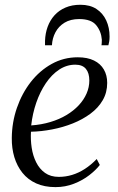

<svg xmlns="http://www.w3.org/2000/svg" viewBox="-20 -776 494 806"><path d="M399 -83.5Q383 -62.5 355 -40.8Q327 -19 290.5 -4.8Q254 9.5 213 9.5Q166.5 9.5 131.8 -6.2Q97 -22 74.2 -50.5Q51.5 -79 40.2 -116.2Q29 -153.5 29.5 -196.5Q30 -262.5 51 -323.2Q72 -384 109.2 -431.8Q146.5 -479.5 196.8 -507.5Q247 -535.5 306.5 -535.5Q347 -535.5 374.5 -522Q402 -508.5 416 -484.2Q430 -460 430 -428Q430 -387.5 411.2 -355.2Q392.5 -323 359.8 -298.8Q327 -274.5 285.8 -258Q244.5 -241.5 199.2 -232.8Q154 -224 110 -223Q108 -189.5 113 -156Q118 -122.5 131.8 -94.8Q145.5 -67 169 -50.2Q192.5 -33.5 227 -33.5Q255.5 -33.5 282.8 -41.8Q310 -50 336 -66.8Q362 -83.5 386 -108.5ZM296 -504.5Q260 -504.5 228.5 -483.8Q197 -463 172.5 -426.8Q148 -390.5 132.2 -344.8Q116.5 -299 111 -249.5Q154 -252.5 191.5 -263.8Q229 -275 259 -293Q289 -311 310.5 -334Q332 -357 343.5 -383.5Q355 -410 355 -438Q355 -469.5 340.5 -487Q326 -504.5 296 -504.5ZM169 -586Q169 -590 169 -594Q169 -598 169 -604.5Q170 -636 180 -663.5Q190 -691 208.8 -711.8Q227.5 -732.5 254.8 -744.2Q282 -756 317.5 -756Q358 -756 385 -738.2Q412 -720.5 426 -690.2Q440 -660 440 -622.5Q440 -611 438.5 -602Q437 -593 435 -586H406Q406.5 -589.5 407 -594.2Q407.5 -599 407.5 -609Q405 -644 384 -670Q363 -696 312.5 -696Q276 -696 251 -680.8Q226 -665.5 212.8 -640.5Q199.5 -615.5 198 -586Z"/></svg>

Font: Merriweather 96pt Light
Style: Italic
Weight: 300
Italic angle: -7.8°
Version: Version 2.101